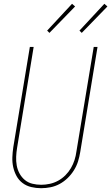

<svg xmlns="http://www.w3.org/2000/svg" viewBox="-20 -982 585 1010"><path d="M196 8Q170 8 144.5 2Q119 -4 99 -19Q79 -34 67 -56Q55 -78 49.5 -103Q44 -128 45 -154.5Q46 -181 50 -208L137 -735H157L70 -205Q66 -181 65 -157.5Q64 -134 68 -111.5Q72 -89 83 -69Q94 -49 111 -35Q128 -21 150.5 -15.5Q173 -10 197 -10Q219 -10 242 -15Q265 -20 286 -31.5Q307 -43 324 -60Q341 -77 353 -97.5Q365 -118 372 -140Q379 -162 382 -185L473 -735H493L402 -182Q398 -157 390.5 -133Q383 -109 369 -86.5Q355 -64 336 -45.5Q317 -27 294 -14.5Q271 -2 246 3Q221 8 196 8ZM410 -809 398 -821 529 -962 545 -948ZM240 -809 228 -821 359 -962 375 -948Z"/></svg>

Font: Iosevka SS18 Thin
Style: Italic
Weight: 100
Italic angle: -9°
Monospace: yes
Designer: Belleve Invis
Foundry: Belleve Invis
Version: Version 25.1.1; ttfautohint (v1.8.4)